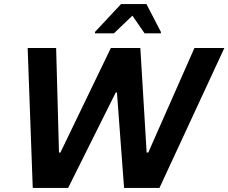

<svg xmlns="http://www.w3.org/2000/svg" viewBox="-20 -924 1123 944"><path d="M141 0 116 -688H256L270 -174H277L525 -688H670L701 -174H709L936 -688H1083L764 0H590L555 -469H549L315 0ZM447 -760V-767L575 -904H700L771 -767V-760H691L631 -847L540 -760Z"/></svg>

Font: Saira SemiBold
Style: Italic
Weight: 600
Italic angle: -12°
Designer: Hector Gatti with collaboration of the Omnibus-Type team
Foundry: Omnibus-Type
Version: Version 1.100; ttfautohint (v1.8.3)